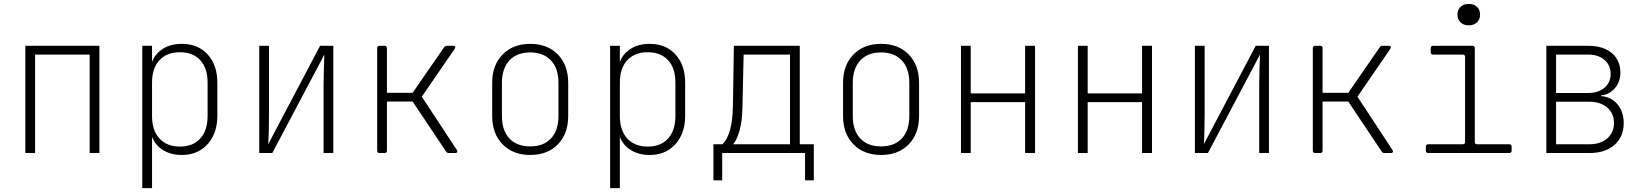

<svg xmlns="http://www.w3.org/2000/svg" viewBox="-20 -785 8440 985"><path d="M110 0V-550H490V0H440V-505H160V0Z M710 180V-550H760V-467Q776 -510 816 -535Q856 -560 913 -560Q996 -560 1045.5 -505.5Q1095 -451 1095 -361V-190Q1095 -130 1072 -85Q1049 -40 1008.5 -15Q968 10 913 10Q857 10 816.5 -15Q776 -40 760 -83V180ZM903 -33Q970 -33 1007.5 -74.5Q1045 -116 1045 -190V-361Q1045 -435 1007.5 -476Q970 -517 903 -517Q836 -517 798 -476Q760 -435 760 -361V-190Q760 -116 798 -74.5Q836 -33 903 -33Z M1310 0V-550H1360V-200Q1360 -162 1359 -117.5Q1358 -73 1356 -45L1622 -550H1690V0H1640V-350Q1640 -388 1641.5 -432.5Q1643 -477 1644 -505L1377 0Z M1927 0Q1915 0 1915 -12V-538Q1915 -550 1927 -550H1953Q1965 -550 1965 -538V-309H2097L2258 -542Q2263 -550 2272 -550H2305Q2313 -550 2315 -545.5Q2317 -541 2313 -535L2144 -289L2324 -15Q2328 -9 2325.5 -4.5Q2323 0 2316 0H2282Q2273 0 2268 -8L2097 -264H1965V-12Q1965 0 1953 0Z M2700 10Q2612 10 2558.5 -44.5Q2505 -99 2505 -190V-360Q2505 -451 2558.5 -505.5Q2612 -560 2700 -560Q2789 -560 2842 -505.5Q2895 -451 2895 -360V-190Q2895 -99 2842 -44.5Q2789 10 2700 10ZM2700 -34Q2769 -34 2807 -75Q2845 -116 2845 -190V-360Q2845 -434 2806.5 -475Q2768 -516 2700 -516Q2632 -516 2593.5 -475Q2555 -434 2555 -360V-190Q2555 -116 2593 -75Q2631 -34 2700 -34Z M3110 180V-550H3160V-467Q3176 -510 3216 -535Q3256 -560 3313 -560Q3396 -560 3445.5 -505.5Q3495 -451 3495 -361V-190Q3495 -130 3472 -85Q3449 -40 3408.5 -15Q3368 10 3313 10Q3257 10 3216.5 -15Q3176 -40 3160 -83V180ZM3303 -33Q3370 -33 3407.5 -74.5Q3445 -116 3445 -190V-361Q3445 -435 3407.5 -476Q3370 -517 3303 -517Q3236 -517 3198 -476Q3160 -435 3160 -361V-190Q3160 -116 3198 -74.5Q3236 -33 3303 -33Z M3640 140V-45H3686Q3712 -69 3725.5 -119.5Q3739 -170 3740 -240L3745 -550H4083V-45H4155V140H4110V0H3685V140ZM3741 -45H4033V-505H3795L3789 -240Q3788 -162 3773.5 -113Q3759 -64 3741 -45Z M4500 10Q4412 10 4358.5 -44.5Q4305 -99 4305 -190V-360Q4305 -451 4358.5 -505.5Q4412 -560 4500 -560Q4589 -560 4642 -505.5Q4695 -451 4695 -360V-190Q4695 -99 4642 -44.5Q4589 10 4500 10ZM4500 -34Q4569 -34 4607 -75Q4645 -116 4645 -190V-360Q4645 -434 4606.5 -475Q4568 -516 4500 -516Q4432 -516 4393.5 -475Q4355 -434 4355 -360V-190Q4355 -116 4393 -75Q4431 -34 4500 -34Z M4910 0V-550H4960V-306H5239V-550H5290V0H5239V-261H4960V0Z M5510 0V-550H5560V-306H5839V-550H5890V0H5839V-261H5560V0Z M6110 0V-550H6160V-200Q6160 -162 6159 -117.5Q6158 -73 6156 -45L6422 -550H6490V0H6440V-350Q6440 -388 6441.5 -432.5Q6443 -477 6444 -505L6177 0Z M6727 0Q6715 0 6715 -12V-538Q6715 -550 6727 -550H6753Q6765 -550 6765 -538V-309H6897L7058 -542Q7063 -550 7072 -550H7105Q7113 -550 7115 -545.5Q7117 -541 7113 -535L6944 -289L7124 -15Q7128 -9 7125.5 -4.5Q7123 0 7116 0H7082Q7073 0 7068 -8L6897 -264H6765V-12Q6765 0 6753 0Z M7307 0Q7295 0 7295 -12V-33Q7295 -45 7307 -45H7484Q7496 -45 7496 -57V-493Q7496 -505 7484 -505H7332Q7320 -505 7320 -517V-538Q7320 -550 7332 -550H7534Q7546 -550 7546 -538V-57Q7546 -45 7558 -45H7723Q7735 -45 7735 -33V-12Q7735 0 7723 0ZM7515 -655Q7489 -655 7473 -670Q7457 -685 7457 -710Q7457 -735 7473 -750Q7489 -765 7515 -765Q7541 -765 7557 -750Q7573 -735 7573 -710Q7573 -685 7557 -670Q7541 -655 7515 -655Z M7913 0V-550H8128Q8204 -550 8248.5 -513Q8293 -476 8293 -412Q8293 -366 8265 -333Q8237 -300 8193 -295V-292Q8245 -289 8277.5 -250.5Q8310 -212 8310 -153Q8310 -83 8262.5 -41.5Q8215 0 8135 0ZM7963 -308H8128Q8180 -308 8211.5 -335Q8243 -362 8243 -406Q8243 -450 8211.5 -477.5Q8180 -505 8128 -505H7963ZM7963 -45H8135Q8191 -45 8225.5 -75Q8260 -105 8260 -154Q8260 -203 8225.5 -233Q8191 -263 8135 -263H7963Z"/></svg>

Font: Pitagon Sans Mono Thin
Style: Regular
Weight: 100
Monospace: yes
Designer: Travis Tran
Foundry: Pitagon
Version: Version 1.001; ttfautohint (v1.8.4.7-5d5b);gftools[0.9.26]